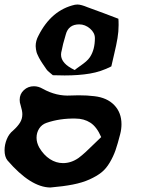

<svg xmlns="http://www.w3.org/2000/svg" viewBox="-72 -520 635 850"><path d="M452.1 -437Q436.5 -442.9 388.4 -461.2Q340.3 -479.5 315.9 -487.8Q286.6 -500 271 -500Q263.7 -500 259.8 -499Q155.3 -475.6 98.1 -361.8Q85.9 -339.4 85.9 -315.9Q85.9 -309.1 87.2 -302Q88.4 -294.9 89.8 -289.3Q91.3 -283.7 95 -276.1Q98.6 -268.6 100.6 -264.4Q102.5 -260.3 107.9 -251.7Q113.3 -243.2 115.2 -240.2Q117.2 -237.3 123.8 -227.5Q130.4 -217.8 131.8 -215.8Q135.3 -210.4 140.1 -205.6Q145 -200.7 152.3 -195.1Q159.7 -189.5 162.1 -187Q171.4 -187 188.5 -186.5Q205.6 -186 213.9 -186Q276.4 -186 325.9 -194.3Q375.5 -202.6 420.9 -226.1Q424.3 -242.2 433.8 -282Q443.4 -321.8 448.2 -351.1Q453.1 -380.4 453.1 -409.2Q453.1 -428.2 452.1 -437ZM258.8 -210Q198.2 -238.3 198.2 -277.8Q198.2 -286.6 201.2 -296.9Q204.6 -318.4 219.2 -367.2Q231 -412.1 278.8 -412.1Q304.7 -412.1 326.4 -393.6Q348.1 -375 348.1 -351.1Q348.1 -300.3 326.2 -267.1Q319.3 -256.8 308.6 -247.6Q297.9 -238.3 282.2 -227.5Q266.6 -216.8 258.8 -210ZM150.9 310.1Q208.5 305.2 250.7 296.9Q293 288.6 324.7 274.2Q356.4 259.8 377 243.4Q397.5 227.1 413.6 200Q429.7 172.9 439.5 144.8Q449.2 116.7 460 74.2Q465.8 51.8 465.8 29.8Q465.8 -21.5 433.8 -54.7Q401.9 -87.9 345.2 -94.2Q314.5 -98.1 275.9 -98.1Q253.4 -98.1 241.2 -97.2Q177.7 -93.3 117.2 -127Q98.1 -138.2 78.1 -138.2Q52.2 -138.2 33.7 -121.1Q15.1 -104 15.1 -78.1Q15.1 -65.4 19 -55.2Q26.9 -29.3 26.9 -14.2Q26.9 5.9 16.8 22.5Q6.8 39.1 -14.2 58.1Q-32.2 72.3 -42 96.4Q-51.8 120.6 -51.8 145Q-51.8 173.8 -39.1 189.9Q63.5 309.1 150.9 310.1ZM376 86.9Q363.3 98.6 343.5 118.2Q323.7 137.7 307.6 152.6Q291.5 167.5 275.9 179.2Q243.2 202.1 207 202.1Q176.3 202.1 148.9 184.3Q121.6 166.5 102.1 133.8Q89.8 111.8 89.8 89.8Q89.8 67.4 101.3 49.3Q112.8 31.2 133.8 23.9Q193.4 3.4 262.2 4.9Q299.8 4.9 328.1 23.2Q356.4 41.5 376 86.9Z"/></svg>

Font: Sonetni venez Italic
Style: Regular
Weight: 400
Italic angle: -14°
Designer: Alja Herlah
Foundry: Type Salon
Version: Version 1.000;hotconv 1.0.109;makeotfexe 2.5.65596